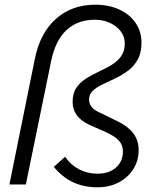

<svg xmlns="http://www.w3.org/2000/svg" viewBox="-20 -785 660 817"><path d="M394 12Q336 12 290 -10Q244 -32 209 -75L257 -118Q281 -83 316.5 -64.5Q352 -46 395 -46Q444 -46 473.5 -72Q503 -98 503 -141Q503 -168 485.5 -187Q468 -206 426 -225L360 -254Q289 -287 289 -351Q289 -388 305 -411.5Q321 -435 346.5 -451Q372 -467 400 -480Q428 -493 453.5 -508Q479 -523 495 -545Q511 -567 511 -601Q511 -629 494 -651.5Q477 -674 448 -687.5Q419 -701 384 -701Q310 -701 263 -657Q216 -613 198 -527L90 0H20L128 -533Q150 -644 217.5 -704.5Q285 -765 386 -765Q443 -765 487.5 -744.5Q532 -724 557 -687.5Q582 -651 582 -603Q582 -560 566 -531.5Q550 -503 524.5 -484Q499 -465 470.5 -451.5Q442 -438 416.5 -426Q391 -414 375 -399Q359 -384 359 -361Q359 -344 369.5 -330.5Q380 -317 402 -307L466 -276Q521 -251 545.5 -220Q570 -189 570 -146Q570 -101 547 -65Q524 -29 484.5 -8.5Q445 12 394 12Z"/></svg>

Font: Red Hat Text
Style: Italic
Weight: 400
Italic angle: -12°
Designer: Pentagram, MCKL
Foundry: Pentagram, MCKL
Version: Version 1.023